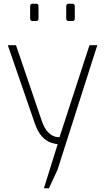

<svg xmlns="http://www.w3.org/2000/svg" viewBox="-20 -775 566 1032"><path d="M216 237 290 0Q275 -1 252 -9Q229 -17 206 -41Q183 -65 166 -115L22 -532H66L205 -124Q218 -88 233.5 -70Q249 -52 264.5 -45Q280 -38 290 -38Q300 -38 300 -38L461 -532H503L289 138L243 237ZM350 -662Q336 -662 336 -675V-742Q336 -755 350 -755H368Q375 -755 378.5 -751.5Q382 -748 382 -742V-675Q382 -662 368 -662ZM155 -662Q142 -662 142 -675V-742Q142 -755 155 -755H174Q181 -755 184 -751.5Q187 -748 187 -742V-675Q187 -662 174 -662Z"/></svg>

Font: Exo Thin ExtraLight
Style: Regular
Weight: 250
Version: Version 2.000